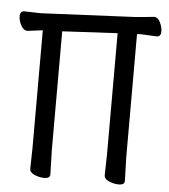

<svg xmlns="http://www.w3.org/2000/svg" viewBox="-53 -766 732 830"><g transform="rotate(5 313.5 -350.5)"><path d="M493.2 17.1Q472.2 17.1 450.7 8.1Q429.2 -1 429.2 -18.1L431.2 -106.9V-633.8L191.9 -621.1V-106L194.8 0Q194.8 17.1 169.9 17.1Q148.9 17.1 127.4 8.1Q106 -1 106 -18.1L107.9 -106.9V-618.2L42 -609.9Q24.9 -609.9 13.9 -630.4Q2.9 -650.9 2.9 -669.9Q2.9 -692.9 22 -692.9L92.8 -690.9L497.1 -710Q519 -711.9 543 -713.9Q566.9 -715.8 580.1 -717.8H582Q599.1 -717.8 609.1 -696.8Q619.1 -675.8 619.1 -658.2Q619.1 -635.3 601.1 -634.8L530.8 -638.2L515.1 -637.2V-106L518.1 0Q518.1 17.1 493.2 17.1Z"/></g></svg>

Font: LXGW WenKai Screen R
Style: Regular
Weight: 400
Designer: Fontworks Inc.
Version: Version 1.235;May 31, 2022